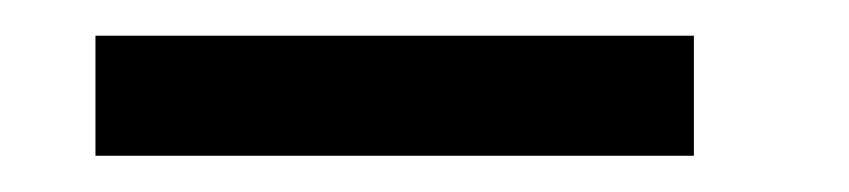

<svg xmlns="http://www.w3.org/2000/svg" viewBox="-20 -620 473 107"><path d="M33.2 -533.2V-600.1H366.7V-533.2Z"/></svg>

Font: Malkor
Style: Regular
Weight: 400
Version: Version 1.3